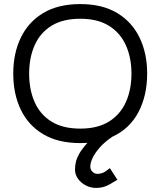

<svg xmlns="http://www.w3.org/2000/svg" viewBox="-20 -692 787 942"><path d="M45 -331Q45 -430 82 -507Q119 -584 192 -628Q265 -672 374 -672Q482 -672 555 -628Q628 -584 665 -507Q702 -430 702 -331Q702 -223 659 -141.5Q616 -60 531 -21Q494 4 470.5 30.5Q447 57 435 81.5Q423 106 423 126Q423 140 433.5 150.5Q444 161 458 161Q480 161 499 148L519 133L556 190L517 213Q488 230 452 230Q425 230 401.5 218Q378 206 363 185.5Q348 165 348 140Q348 121 352.5 102Q357 83 369.5 61Q382 39 409 9Q392 10 374 10Q265 10 192 -33.5Q119 -77 82 -154Q45 -231 45 -331ZM374 -61Q459 -61 514.5 -95.5Q570 -130 597.5 -191Q625 -252 625 -331Q625 -409 597.5 -470Q570 -531 514.5 -565.5Q459 -600 374 -600Q288 -600 232.5 -565.5Q177 -531 150 -470Q123 -409 123 -331Q123 -252 150 -191Q177 -130 232.5 -95.5Q288 -61 374 -61Z"/></svg>

Font: Nata Sans
Style: Regular
Weight: 400
Designer: Daniel Uzquiano Cruz
Version: Version 1.001